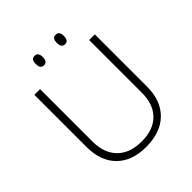

<svg xmlns="http://www.w3.org/2000/svg" viewBox="-239 -1036 1198 1198"><g transform="rotate(-45 359.5 -437.5)"><path d="M92.8 -253.9V-713.9H143.1V-252Q143.1 -148.9 200.2 -91.6Q257.3 -34.2 361.8 -34.2Q463.9 -34.2 520 -90.6Q576.2 -147 576.2 -247.1V-713.9H626V-252Q626 -128.9 554.7 -59.6Q483.4 9.8 356 9.8Q231.9 9.8 162.4 -59.8Q92.8 -129.4 92.8 -253.9ZM234.9 -843.3Q234.9 -865.7 242.4 -875.5Q250 -885.3 265.6 -885.3Q296.9 -885.3 296.9 -843.3Q296.9 -801.3 265.6 -801.3Q234.9 -801.3 234.9 -843.3ZM420.9 -843.3Q420.9 -865.7 428.5 -875.5Q436 -885.3 451.7 -885.3Q482.9 -885.3 482.9 -843.3Q482.9 -801.3 451.7 -801.3Q420.9 -801.3 420.9 -843.3Z"/></g></svg>

Font: Open Sans Light
Style: Regular
Weight: 300
Foundry: Ascender Corporation
Version: Version 1.10